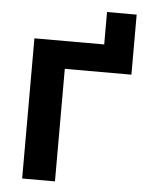

<svg xmlns="http://www.w3.org/2000/svg" viewBox="-58 -915 732 962"><g transform="rotate(5 307.5 -434.0)"><path d="M90 0V-705H441V-868H590V-566H255V0Z"/></g></svg>

Font: Nunito Sans 7pt ExtraBold
Style: Regular
Weight: 800
Designer: Vernon Adams
Foundry: Vernon Adams
Version: Version 3.101;gftools[0.9.27]